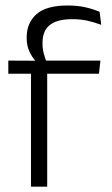

<svg xmlns="http://www.w3.org/2000/svg" viewBox="-20 -696 416 716"><path d="M232 -675.5Q269 -675.5 297.8 -669Q326.5 -662.5 351.5 -652L357.5 -603.5Q331.5 -613 306 -618.8Q280.5 -624.5 249 -624.5Q208.5 -624.5 184.2 -613.8Q160 -603 149.2 -583.5Q138.5 -564 138.5 -536V-533.5Q138.5 -514 143.2 -496.5Q148 -479 153.5 -465L111 -462.5V-470.5Q99 -483.5 89.2 -505Q79.5 -526.5 79.5 -554V-556.5Q79.5 -610.5 116 -643Q152.5 -675.5 232 -675.5ZM95.5 0V-449.5H156V0ZM11 -421V-470L119 -469.5L143 -470H354.5L349 -421Z"/></svg>

Font: Anek Bangla Medium Light
Style: Regular
Weight: 300
Version: Version 1.003